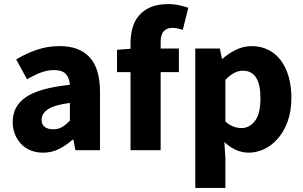

<svg xmlns="http://www.w3.org/2000/svg" viewBox="-20 -733 1481 937"><path d="M190 12Q156 12 128.5 0.5Q101 -11 82 -31.5Q63 -52 52.5 -79Q42 -106 42 -138Q42 -216 108 -260Q174 -304 321 -319Q319 -352 301.5 -371.5Q284 -391 243 -391Q211 -391 179.5 -379Q148 -367 112 -346L59 -443Q107 -472 159.5 -490Q212 -508 271 -508Q367 -508 417.5 -453.5Q468 -399 468 -284V0H348L338 -51H334Q302 -23 267 -5.5Q232 12 190 12ZM240 -102Q265 -102 283 -113Q301 -124 321 -144V-231Q243 -220 213 -199Q183 -178 183 -149Q183 -125 198.5 -113.5Q214 -102 240 -102Z M617 0V-381H551V-490L617 -495V-522Q617 -561 626.5 -596Q636 -631 658 -657Q680 -683 715 -698Q750 -713 800 -713Q831 -713 856.5 -707Q882 -701 899 -695L872 -587Q844 -597 821 -597Q794 -597 779 -580.5Q764 -564 764 -526V-496H853V-381H764V0Z M933 184V-496H1053L1063 -447H1067Q1096 -473 1132.5 -490.5Q1169 -508 1208 -508Q1253 -508 1289 -490Q1325 -472 1350 -439Q1375 -406 1388.5 -359.5Q1402 -313 1402 -256Q1402 -192 1384.5 -142.5Q1367 -93 1337.5 -58.5Q1308 -24 1270.5 -6Q1233 12 1193 12Q1161 12 1131 -1.5Q1101 -15 1075 -40L1080 39V184ZM1159 -108Q1197 -108 1224 -142.5Q1251 -177 1251 -254Q1251 -388 1165 -388Q1122 -388 1080 -343V-140Q1100 -122 1120 -115Q1140 -108 1159 -108Z"/></svg>

Font: Giro Regular
Style: Bold
Weight: 700
Designer: Paul D. Hunt
Foundry: Adobe Systems Incorporated
Version: Version 1.000;PS 1.0;hotconv 1.0.88;makeotf.lib2.5.647800